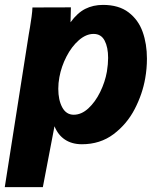

<svg xmlns="http://www.w3.org/2000/svg" viewBox="-42 -580 662 784"><path d="M80.5 -469Q84 -490 87 -512Q90 -534 90.5 -549.5L247.5 -550L246 -489Q274 -527.5 306.2 -543.8Q338.5 -560 378.5 -560Q443 -560 483 -529.5Q523 -499 540.5 -449.8Q558 -400.5 558 -340.5Q558 -300 551 -260.5Q540 -196.5 508.2 -135Q476.5 -73.5 421.8 -32.2Q367 9 292.5 9Q252 9 223.5 -9.8Q195 -28.5 180.5 -64.5L133 184H-22.5L75.5 -440ZM394.5 -287.5Q399.5 -318.5 399.5 -343.5Q399.5 -387 385.2 -414.2Q371 -441.5 340 -441.5Q309.5 -441.5 280 -415.8Q250.5 -390 229.5 -349.2Q208.5 -308.5 200.5 -265Q196 -241 196 -217.5Q196 -171.5 212.2 -141.5Q228.5 -111.5 259 -111.5Q290.5 -111.5 318.8 -137.5Q347 -163.5 367 -204.2Q387 -245 394.5 -287.5Z"/></svg>

Font: JuliaMono Black
Style: Italic
Weight: 900
Italic angle: -9°
Monospace: yes
Designer: cormullion
Foundry: corm
Version: Version 0.057; ttfautohint (v1.8.4)